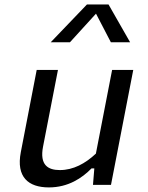

<svg xmlns="http://www.w3.org/2000/svg" viewBox="-20 -826 660 858"><path d="M144 -513.5 73 -146C51.5 -35 106.5 11.5 198.5 11.5C285 11.5 347 -30.5 389 -73.5H401.5L395.5 0H476L575.5 -513.5H481L408.5 -139.5C361 -95 307.5 -66 247.5 -66C195.5 -66 156 -87.5 172.5 -171.5L239 -513.5ZM206.5 -637H292.5L409 -765L475.5 -637H561.5L465 -806H368.5Z"/></svg>

Font: Monaspace Neon
Style: Italic
Weight: 400
Italic angle: -11°
Designer: Riley Cran & the Lettermatic Team
Foundry: Lettermatic
Version: Version 1.200 (Monaspace Neon)